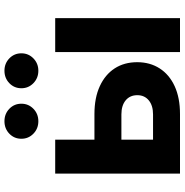

<svg xmlns="http://www.w3.org/2000/svg" viewBox="-4 -788 793 824"><g transform="rotate(-90 392.0 -376.5)"><path d="M153.3 -367.2H314Q383.8 -367.2 433.6 -344.2Q483.4 -321.3 510 -280.3Q536.6 -239.3 536.6 -183.6Q536.6 -128.9 510 -87.4Q483.4 -45.9 433.6 -22.9Q383.8 0 314 0H58.6V-535.6H204.1V-115.7H312.5Q350.6 -115.7 372.8 -134Q395 -152.3 395 -183.1Q395 -214.8 372.8 -233.2Q350.6 -251.5 312.5 -251.5H153.3ZM580.1 0V-535.6H725.6V0ZM500 -607.9Q468.3 -607.9 446.5 -629.2Q424.8 -650.4 424.8 -680.7Q424.8 -711.4 446.5 -732.4Q468.3 -753.4 500 -753.4Q531.2 -753.4 553 -732.4Q574.7 -711.4 574.7 -680.7Q574.7 -650.4 553 -629.2Q531.2 -607.9 500 -607.9ZM283.2 -607.9Q251.5 -607.9 229.7 -629.2Q208 -650.4 208 -680.7Q208 -711.4 229.7 -732.4Q251.5 -753.4 283.2 -753.4Q314.9 -753.4 336.7 -732.4Q358.4 -711.4 358.4 -680.7Q358.4 -650.4 336.7 -629.2Q314.9 -607.9 283.2 -607.9Z"/></g></svg>

Font: Inter 20pt
Style: Bold
Weight: 700
Version: Version 4.001;git-66647c0bb